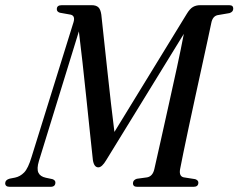

<svg xmlns="http://www.w3.org/2000/svg" viewBox="-46 -720 919 740"><path d="M167.5 -16Q167 0 149 0H-8.5Q-26 0 -26 -14Q-25.5 -27 -8.5 -31.5L12 -35.5Q31.5 -39.5 47 -55.2Q62.5 -71 76 -116L237.5 -635Q244.5 -659 226.5 -663.5L184.5 -671Q172.5 -675 173 -685Q173 -700 192 -700H307.5Q324 -700 332.8 -692.2Q341.5 -684.5 344.5 -663.5Q348.5 -626.5 354.5 -570.5Q360.5 -514.5 367.5 -450.2Q374.5 -386 381.5 -323.5Q388.5 -261 395 -211.5L673.5 -666Q685.5 -686 697.5 -693Q709.5 -700 725.5 -700H837.5Q853.5 -700 853 -686Q852.5 -674 838.5 -669.5L792 -661.5Q773.5 -657 768.5 -632Q763.5 -608.5 754 -564Q744.5 -519.5 732 -463Q719.5 -406.5 706.5 -346.2Q693.5 -286 681.5 -230.2Q669.5 -174.5 660.8 -131.5Q652 -88.5 648 -67.5Q643.5 -40.5 662 -36.5L706.5 -29.5Q719 -25 718.5 -15.5Q718 0 700 0H482.5Q466 0 466.5 -14.5Q467 -26.5 481.5 -31L521.5 -36.5Q543 -41 549 -69Q559 -113 573.5 -177.8Q588 -242.5 604.2 -315.8Q620.5 -389 636 -460.2Q651.5 -531.5 662.5 -589.5L363.5 -103Q347 -75 333 -75Q316.5 -75 312 -103Q307.5 -143.5 301 -206Q294.5 -268.5 287 -340Q279.5 -411.5 272 -479.5Q264.5 -547.5 258 -599L104 -99.5Q95 -69.5 102 -54.5Q109 -39.5 130.5 -35L156.5 -29.5Q168 -25 167.5 -16Z"/></svg>

Font: Fraunces 144pt Soft
Style: Italic
Weight: 400
Italic angle: -16°
Version: Version 1.000;[b76b70a41]